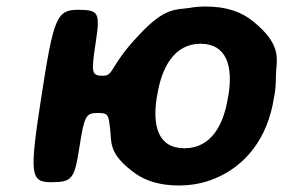

<svg xmlns="http://www.w3.org/2000/svg" viewBox="-20 -558 868 588"><path d="M273 -427C287 -519 283 -528 219 -528C154 -528 144 -504 107 -264C70 -24 72 0 137 0C201 0 208 -10 223 -106C238 -202 243 -212 278 -212C312 -212 312 -207 317 -165C323 -125 308 -89 394 -27C426 -4 470 10 527 10C567 10 604 3 637 -11C731 -49 800 -134 819 -259L821 -269C824 -288 825 -307 825 -325C825 -372 849 -416 756 -492C721 -521 674 -538 611 -538C594 -538 577 -537 562 -534C520 -527 487 -539 404 -449C314 -354 330 -326 295 -326C260 -326 259 -335 273 -427ZM680 -269 678 -259C665 -176 627 -104 545 -104C462 -104 447 -176 460 -259L462 -269C475 -350 513 -424 594 -424C676 -424 693 -352 680 -269Z"/></svg>

Font: Asimov Print
Style: AIt
Weight: 500
Designer: Google
Version: Version 2.000980: 2014